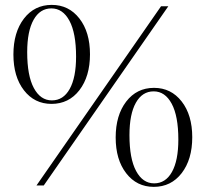

<svg xmlns="http://www.w3.org/2000/svg" viewBox="-20 -740 820 766"><path d="M125.5 0 622.5 -715H651.5L154.5 0ZM185.5 -325.5Q117.5 -325.5 75.5 -379.8Q33.5 -434 33.5 -522.5Q33.5 -611 75.5 -665.8Q117.5 -720.5 186.5 -720.5Q254.5 -720.5 296.8 -666.2Q339 -612 339 -523.5Q339 -435 296.8 -380.2Q254.5 -325.5 185.5 -325.5ZM187 -339.5Q232.5 -339.5 258 -385Q283.5 -430.5 283.5 -514Q283.5 -608 257 -657.2Q230.5 -706.5 185 -706.5Q139.5 -706.5 114 -661Q88.5 -615.5 88.5 -532Q88.5 -438 115 -388.8Q141.5 -339.5 187 -339.5ZM593.5 5.5Q525.5 5.5 483.5 -48.8Q441.5 -103 441.5 -191.5Q441.5 -280 483.5 -334.8Q525.5 -389.5 594.5 -389.5Q662.5 -389.5 704.8 -335.2Q747 -281 747 -192.5Q747 -104 704.8 -49.2Q662.5 5.5 593.5 5.5ZM595 -8.5Q640.5 -8.5 666 -54Q691.5 -99.5 691.5 -183Q691.5 -277 665 -326.2Q638.5 -375.5 593 -375.5Q547.5 -375.5 522 -330Q496.5 -284.5 496.5 -201Q496.5 -107 523 -57.8Q549.5 -8.5 595 -8.5Z"/></svg>

Font: Newsreader Display Light
Style: Regular
Weight: 300
Designer: Hugues Gentile
Foundry: Production Type
Version: Version 1.001